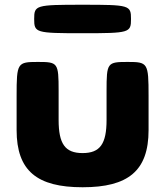

<svg xmlns="http://www.w3.org/2000/svg" viewBox="-20 -774 696 809"><path d="M124 -694C124 -752 130 -754 328 -754C526 -754 532 -752 532 -694C532 -636 526 -634 328 -634C130 -634 124 -636 124 -694ZM139 -513C53 -513 50 -509 50 -370V-226C50 -54 136 15 328 15C520 15 606 -54 606 -226V-370C606 -509 603 -513 518 -513C432 -513 429 -510 429 -391V-269C429 -168 402 -129 328 -129C254 -129 227 -168 227 -269V-391C227 -510 224 -513 139 -513Z"/></svg>

Font: Hussar Print
Style: Bold
Weight: 700
Foundry: Cannot Into Space Fonts
Version: Version 2.00